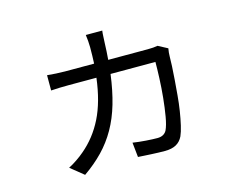

<svg xmlns="http://www.w3.org/2000/svg" viewBox="-95 -755 1189 959"><g transform="rotate(-15 500.0 -276.0)"><path d="M799 -442Q797 -432 796 -421Q795 -410 795 -402Q795 -383 793.5 -351.5Q792 -320 789 -282Q786 -244 782.5 -203Q779 -162 773 -124Q767 -86 759.5 -53.5Q752 -21 743 -1Q731 24 708.5 36.5Q686 49 650 49Q636 49 618 48.5Q600 48 581.5 47Q563 46 545 45Q527 44 512 43L504 -33Q536 -28 572 -25.5Q608 -23 631 -23Q665 -23 679 -49Q690 -72 697.5 -115.5Q705 -159 710 -209.5Q715 -260 717 -309.5Q719 -359 719 -393H487Q476 -309 456.5 -242Q437 -175 406 -120.5Q375 -66 332.5 -22Q290 22 234 61L166 6Q186 -4 209.5 -20Q233 -36 249 -50Q317 -107 358 -189.5Q399 -272 414 -393H271Q222 -393 179 -390V-469Q201 -467 224.5 -465.5Q248 -464 271 -464H421Q422 -484 422.5 -505Q423 -526 423 -549Q423 -563 421.5 -581Q420 -599 418 -613H503Q501 -599 500.5 -582.5Q500 -566 499 -552Q498 -529 497 -507Q496 -485 494 -464H699Q715 -464 727 -465Q739 -466 750 -468Z"/></g></svg>

Font: SpoqaHanSans-Regular
Style: Regular
Weight: 400
Designer: [Spoqa Han Sans] Dong-huui Kim \uAE40 \uB3D9 \uD718  Younghwa Kang \uAC15 \uC601 \uD654  [Noto Sans] Ryoko NISHIZUKA \u8
Foundry: Spoqa (http://www.spoqa-han-sans.com)
Version: Version 2.000